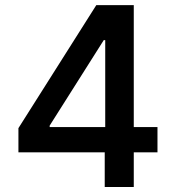

<svg xmlns="http://www.w3.org/2000/svg" viewBox="-20 -748 701 768"><path d="M53.7 -138.7V-235.4L365.2 -727.5H443.8V-587.4H395L178.7 -245.6V-239.7H609.9V-138.7ZM398.9 0V-167.5L400.9 -211.9V-727.5H515.1V0Z"/></svg>

Font: Inter Cardless
Style: Medium
Weight: 500
Designer: Rasmus Andersson
Foundry: rsms
Version: Version 4.001;git-9221beed3